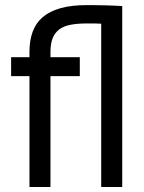

<svg xmlns="http://www.w3.org/2000/svg" viewBox="-20 -747 574 767"><path d="M384.3 0V-652.3Q372.6 -653.3 359.4 -653.3Q346.2 -653.3 326.7 -653.3Q290 -653.3 262.7 -648.2Q235.4 -643.1 217.5 -630.1Q199.7 -617.2 190.7 -595.2Q181.6 -573.2 181.6 -539.6V-518.6H298.8V-442.9H181.6V0H97.7V-442.9H24.4V-518.6H97.7V-539.6Q97.7 -585 110.4 -619.9Q123 -654.8 150.6 -678.5Q178.2 -702.1 221.9 -714.4Q265.6 -726.6 328.1 -726.6Q350.1 -726.6 367.9 -726.3Q385.7 -726.1 402.8 -725.6Q419.9 -725.1 436.8 -724.4Q453.6 -723.6 468.3 -722.7V0Z"/></svg>

Font: Arian AMU
Style: Regular
Weight: 400
Designer: Ruben Hakobyan (Tarumian)
Foundry: Ruben Hakobyan (Tarumian)
Version: Version 4.003